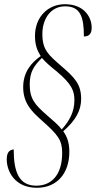

<svg xmlns="http://www.w3.org/2000/svg" viewBox="-20 -776 470 911"><path d="M155 115C251 115 309 46 309 -56C309 -99 298 -129 280 -153C339 -205 365 -251 365 -307C365 -376 335 -408 268 -465C210 -516 181 -539 181 -615C181 -683 218 -746 289 -746C362 -746 378 -695 378 -603C403 -603 415 -616 415 -645C415 -695 379 -756 288 -756C208 -756 146 -696 146 -605C146 -563 157 -535 173 -510C128 -478 90 -434 90 -362C90 -284 134 -244 180 -203C255 -136 275 -112 275 -50C275 48 229 105 152 105C70 105 45 40 45 -67C29 -65 12 -58 12 -20C12 38 51 115 155 115ZM273 -162C256 -184 232 -204 202 -230C146 -279 121 -307 121 -375C121 -436 142 -465 179 -501C197 -480 218 -462 248 -438C322 -376 333 -344 333 -300C333 -247 311 -204 273 -162Z"/></svg>

Font: Noto Serif Display ExtraCondensed ExtraLight
Style: Italic
Weight: 200
Width: 2
Italic angle: -12°
Designer: Monotype Design Team
Foundry: Monotype Imaging Inc.
Version: Version 2.009